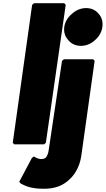

<svg xmlns="http://www.w3.org/2000/svg" viewBox="-20 -887 655 1189"><path d="M68 7H253L264 -3L387 -857L378 -867H191L179 -857L59 -3ZM364 -510 282 40C279 64 272 80 262 91C258 94 245 98 235 98C214 98 193 84 193 84L189 82L177 92L99 239L108 249L109 250C132 261 163 282 252 282C316 282 364 264 399 234L408 226C454 186 477 127 484 74L566 -510L557 -520H376ZM431 -806 423 -799C399 -779 382 -750 378 -720C374 -690 382 -662 400 -642L406 -635C423 -615 451 -603 481 -603C511 -603 540 -614 563 -634L571 -641C594 -661 610 -690 614 -720C618 -750 611 -778 594 -798L588 -805C571 -825 544 -837 514 -837C484 -837 454 -826 431 -806Z"/></svg>

Font: Hussar Woodtype
Style: UltraObl
Weight: 900
Foundry: Cannot Into Space Fonts
Version: Version 1.07